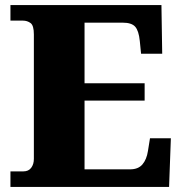

<svg xmlns="http://www.w3.org/2000/svg" viewBox="-20 -734 715 754"><path d="M21 0V-61H72Q92 -61 102.5 -75Q113 -89 113 -110V-599Q113 -634 100 -643.5Q87 -653 70 -653H21V-714H614L617 -523H534L529 -573Q525 -613 511 -629Q497 -645 462 -645H312V-407H548V-339H312V-69H491Q523 -69 539.5 -88.5Q556 -108 561 -141L569 -191H651L644 0Z"/></svg>

Font: Noto Serif Black
Style: Regular
Weight: 900
Designer: Monotype Design Team
Foundry: Monotype Imaging Inc.
Version: Version 2.014; ttfautohint (v1.8.4.7-5d5b)